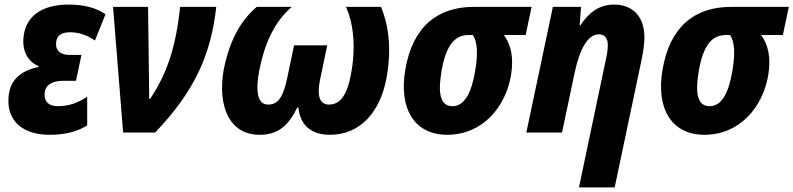

<svg xmlns="http://www.w3.org/2000/svg" viewBox="-20 -579 3467 839"><path d="M196 10C265 10 318 -4 361 -31V-156C323 -132 286 -115 232 -115C193 -115 172 -135 175 -171C177 -207 207 -226 257 -226H312L336 -339H284C242 -339 223 -360 225 -390C226 -422 246 -438 286 -438C327 -438 361 -425 395 -402L441 -517C398 -546 345 -559 280 -559C158 -559 87 -504 82 -407C79 -350 105 -308 149 -290L148 -286C69 -270 21 -228 17 -150C11 -51 79 10 196 10Z M518 0H658C832 -182 902 -342 925 -549H767C749 -373 709 -256 636 -147H632C632 -172 631 -208 631 -234L627 -549H474Z M1114 10C1193 10 1239 -27 1279 -109H1284C1291 -32 1340 10 1422 10C1551 10 1639 -85 1668 -233C1695 -376 1674 -479 1645 -549H1492C1521 -485 1539 -380 1512 -246C1498 -174 1471 -122 1418 -122C1379 -122 1362 -155 1380 -238L1410 -381H1265L1235 -238C1218 -156 1195 -122 1152 -122C1104 -122 1096 -181 1113 -272C1136 -387 1178 -483 1255 -549H1102C1033 -490 985 -408 958 -277C929 -116 982 10 1114 10Z M1934 10C2088 10 2189 -110 2213 -250C2225 -324 2215 -380 2182 -426H2277L2303 -549H2051C1893 -549 1783 -464 1751 -274C1722 -104 1791 10 1934 10ZM1957 -115C1904 -115 1893 -170 1909 -266C1929 -385 1969 -426 2029 -426H2046C2067 -396 2069 -343 2056 -267C2040 -172 2009 -115 1957 -115Z M2626 -312 2510 240H2666L2784 -320C2791 -355 2796 -388 2796 -415C2796 -508 2744 -559 2663 -559C2600 -559 2554 -526 2516 -468H2513L2519 -549H2396L2280 0H2436L2491 -261C2513 -364 2548 -429 2597 -429C2622 -429 2636 -413 2636 -382C2636 -362 2632 -336 2626 -312Z M3058 10C3212 10 3313 -110 3337 -250C3349 -324 3339 -380 3306 -426H3401L3427 -549H3175C3017 -549 2907 -464 2875 -274C2846 -104 2915 10 3058 10ZM3081 -115C3028 -115 3017 -170 3033 -266C3053 -385 3093 -426 3153 -426H3170C3191 -396 3193 -343 3180 -267C3164 -172 3133 -115 3081 -115Z"/></svg>

Font: Noto Sans SemiCondensed ExtraBold
Style: Italic
Weight: 800
Width: 4
Italic angle: -12°
Designer: Monotype Design Team
Foundry: Monotype Imaging Inc.
Version: Version 2.013